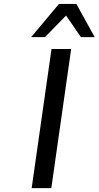

<svg xmlns="http://www.w3.org/2000/svg" viewBox="-20 -972 509 992"><path d="M245.1 0 347.7 -718.8H246.1L143.6 0ZM212.4 -780.3 321.3 -891.6 397.9 -780.3H469.2L374.5 -951.7H284.7L141.1 -780.3Z"/></svg>

Font: Winston
Style: Italic
Weight: 400
Italic angle: -8.13011°
Designer: Vernon Adams, Kim Jin-seong, David Berlow, Cristiano Sobral
Foundry: The Winston Project Authors
Version: Version 3.004